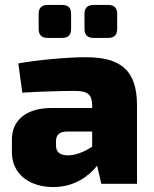

<svg xmlns="http://www.w3.org/2000/svg" viewBox="-20 -742 620 775"><path d="M172 -589H231C256 -589 267 -601 267 -626V-686C267 -710 256 -722 231 -722H172C148 -722 136 -710 136 -686V-626C136 -601 148 -589 172 -589ZM358 -589H417C441 -589 453 -601 453 -626V-686C453 -710 441 -722 417 -722H358C333 -722 321 -710 321 -686V-626C321 -601 333 -589 358 -589ZM326 -511C253 -511 128 -500 54 -486L70 -368C153 -373 233 -375 283 -375C335 -375 351 -360 352 -318V-306H187C88 -306 28 -258 28 -179V-129C28 -36 102 13 195 13C281 13 338 -31 372 -73L389 0H533V-317C533 -465 460 -511 326 -511ZM206 -155V-172C206 -195 218 -210 248 -211H352V-150C319 -128 284 -115 255 -115C221 -115 206 -129 206 -155Z"/></svg>

Font: Exo 2 Extra Bold
Style: Regular
Weight: 800
Designer: Natanael Gama
Version: Version 1.001;PS 001.001;hotconv 1.0.88;makeotf.lib2.5.64775